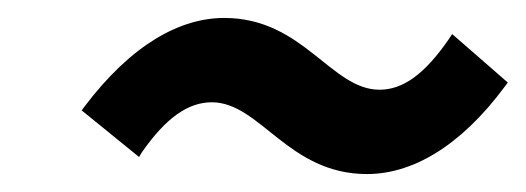

<svg xmlns="http://www.w3.org/2000/svg" viewBox="-20 -442 586 214"><path d="M138 -272C165 -311 190 -328 216 -328C270 -328 301 -248 389 -248C438 -248 492 -277 543 -346L546 -350L484 -404L480 -398C453 -359 429 -342 403 -342C349 -342 318 -422 230 -422C181 -422 127 -393 74 -323L71 -319L135 -267Z"/></svg>

Font: Falling Sky
Style: MedObl
Weight: 500
Designer: Paul D. Hunt
Foundry: Adobe Systems Incorporated
Version: Version 1.02